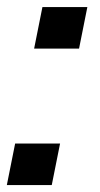

<svg xmlns="http://www.w3.org/2000/svg" viewBox="-28 -533 288 553"><path d="M223.6 -512.7 199.7 -393.1H70.3L94.2 -512.7ZM145 -119.6 121.1 0H-8.3L15.6 -119.6Z"/></svg>

Font: Sansation
Style: Bold Italic
Weight: 700
Designer: Bernd Montag
Version: Version 1.301